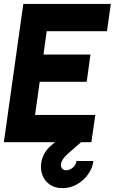

<svg xmlns="http://www.w3.org/2000/svg" viewBox="-30 -720 604 972"><path d="M-10.5 0 88 -700H531L511.5 -562H206.5L190 -444H428L409 -306H171L147.5 -138H452.5L432.5 0ZM286 232.5Q248 232.5 222.2 214.5Q196.5 196.5 185.2 167.5Q174 138.5 178.5 106.5Q181.5 82.5 193.5 59.8Q205.5 37 227.5 18L323 -66L380 0Q344 31.5 313 58.8Q282 86 278.5 111.5Q277 123 283.8 132.5Q290.5 142 304 142Q323 142 338.8 128.5Q354.5 115 357 95H443Q438 132 415.5 163.2Q393 194.5 359 213.5Q325 232.5 286 232.5Z"/></svg>

Font: Urbanist ExtraBold
Style: Italic
Weight: 800
Italic angle: -8°
Designer: Corey Hu
Foundry: Corey Hu
Version: Version 1.321; ttfautohint (v1.8.4.7-5d5b)